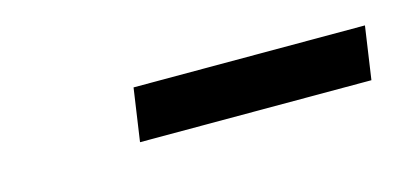

<svg xmlns="http://www.w3.org/2000/svg" viewBox="-25 -758 471 218"><g transform="rotate(-15 210.0 -649.0)"><path d="M123 -618H395L404 -680H132Z"/></g></svg>

Font: Ronzino Oblique
Style: Italic
Weight: 400
Italic angle: -8°
Designer: Nunzio Mazzaferro
Foundry: Collletttivo
Version: Version 1.000;Glyphs 3.3 (3337)